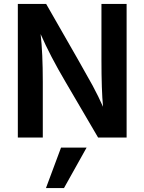

<svg xmlns="http://www.w3.org/2000/svg" viewBox="-20 -694 728 969"><path d="M303 255H212L288 51H417ZM196 0H70V-674H213Q417 -319 447.5 -262Q478 -205 500 -155Q492 -238 492 -393V-674H619V0H475L311 -280Q233 -412 185 -522Q196 -427 196 -281Z"/></svg>

Font: Hind Mysuru SemiBold
Style: Regular
Weight: 600
Designer: Manushi Parikh, Hitesh Malaviya
Foundry: Indian Type Foundry
Version: Version 0.703;PS 1.0;hotconv 1.0.86;makeotf.lib2.5.63406